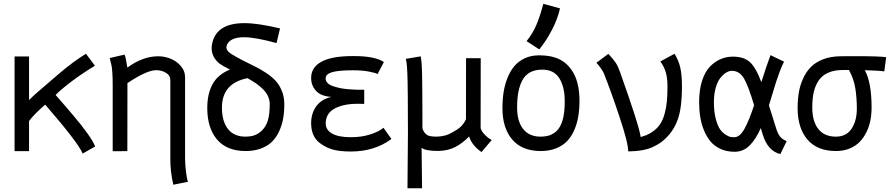

<svg xmlns="http://www.w3.org/2000/svg" viewBox="-20 -795 4698 1010"><path d="M272.5 -295.4Q277.8 -289.6 299.1 -265.1Q320.3 -240.7 333.3 -225.6Q346.2 -210.4 368.4 -184.3Q390.6 -158.2 405.8 -138.7Q420.9 -119.1 437.3 -96.9Q453.6 -74.7 464.4 -56.4Q475.1 -38.1 480.5 -24.4L415 12.7Q390.1 -45.9 217.8 -244.6Q159.7 -194.8 132.8 -158.2V0H56.6V-498H132.8V-268.6Q152.8 -288.6 177 -309.8Q201.2 -331.1 232.9 -357.9Q264.6 -384.8 281.7 -399.9Q326.7 -438.5 361.1 -463.9Q395.5 -489.3 413.1 -500Q430.7 -510.7 432.1 -512.2L479.5 -449.2Q413.6 -409.7 356.4 -366.5Q299.3 -323.2 272.5 -295.4Z M649.9 -439.5Q731.4 -499 812.5 -499Q843.8 -499 875.2 -487.1Q906.7 -475.1 930.2 -449Q953.6 -422.9 953.6 -388.7V38.6Q953.6 65.4 958 105Q962.4 144.5 968.8 161.1L891.6 176.8Q876 108.4 876 42V-373.5Q876 -398.4 853 -412.1Q830.1 -425.8 801.8 -425.8Q752.4 -425.8 650.4 -357.9L649.9 0L572.8 0.5V-344.2Q572.8 -386.7 571 -411.9Q569.3 -437 566.9 -449.2Q564.5 -461.4 557.1 -489.7L635.3 -507.8Q642.6 -489.7 649.9 -439.5Z M1475.6 -246.1Q1475.6 -206.1 1469.5 -171.6Q1463.4 -137.2 1448.7 -105Q1434.1 -72.8 1411.4 -50Q1388.7 -27.3 1353 -13.9Q1317.4 -0.5 1271.5 -0.5H1270.5Q1172.9 -1 1121.6 -61.3Q1070.3 -121.6 1070.3 -226.6Q1070.3 -300.8 1097.9 -351.8Q1125.5 -402.8 1189.9 -429.2Q1149.4 -449.2 1135.3 -460Q1093.3 -493.7 1093.3 -542Q1093.3 -554.7 1097.2 -571.8Q1122.6 -673.3 1265.6 -673.3Q1336.9 -673.3 1453.1 -645.5L1434.6 -568.4Q1324.2 -599.1 1262.7 -599.1Q1192.9 -599.1 1174.3 -560.1Q1170.9 -552.7 1170.9 -545.4Q1170.9 -529.3 1194.3 -512.7Q1218.8 -497.1 1255.6 -478Q1292.5 -459 1320.3 -445.8Q1348.1 -432.6 1378.9 -412.1Q1409.7 -391.6 1429.4 -370.6Q1449.2 -349.6 1462.4 -317.4Q1475.6 -285.2 1475.6 -246.1ZM1282.2 -383.8Q1147.5 -357.4 1147.5 -229Q1147.5 -156.7 1179.2 -116.5Q1210.9 -76.2 1271.5 -76.2Q1299.3 -76.7 1317.6 -83Q1335.9 -89.4 1354.5 -105Q1378.9 -127.9 1388.9 -160.9Q1398.9 -193.8 1398.9 -247.1Q1398.9 -269 1389.6 -289.1Q1380.4 -309.1 1363.3 -325.9Q1346.2 -342.8 1326.9 -356.2Q1307.6 -369.6 1282.2 -383.8Z M2039.1 -64Q1950.7 2 1825.7 2Q1763.2 2 1727.1 -9.3Q1690.9 -20.5 1660.6 -43.9Q1616.7 -78.6 1616.7 -147Q1616.7 -197.8 1643.1 -235.1Q1669.4 -272.5 1722.7 -285.2Q1668 -289.1 1642.3 -317.1Q1616.7 -345.2 1616.7 -385.3Q1616.7 -440.4 1670.7 -470.2Q1724.6 -500 1835.4 -500H1842.3Q1952.6 -500 1999.5 -468.8L1966.3 -405.3Q1955.1 -412.1 1919.7 -418.7Q1884.3 -425.3 1836.4 -425.3Q1761.2 -425.3 1727.1 -415.3Q1692.9 -405.3 1692.9 -382.3Q1692.9 -369.1 1702.9 -358.6Q1712.9 -348.1 1731 -342Q1749 -335.9 1768.3 -331.8Q1787.6 -327.6 1811.5 -325.7Q1835.4 -323.7 1851.6 -323.2Q1867.7 -322.8 1884.8 -322.8H1887.2H1896V-248.5Q1889.6 -248.5 1877 -248.8Q1864.3 -249 1857.9 -249Q1802.2 -249 1760.7 -233.4Q1693.4 -208.5 1693.4 -146Q1693.4 -111.3 1727.1 -92.3Q1760.7 -73.2 1826.2 -73.2Q1882.8 -73.2 1929.2 -88.4Q1975.6 -103.5 1997.1 -123Z M2512.7 4.9Q2460.4 -32.7 2447.8 -77.1Q2413.1 -41.5 2375 -21.7Q2336.9 -2 2286.1 -1H2281.7Q2218.3 -1 2197.8 -17.6L2200.2 195.3H2123.5L2126 -104.5Q2125.5 -133.8 2125.5 -189Q2125.5 -244.1 2125.2 -284.7Q2125 -325.2 2124 -369.9Q2123 -414.6 2120.8 -444.1Q2118.7 -473.6 2114.7 -485.4L2192.9 -498.5Q2195.8 -485.8 2197.8 -461.7Q2199.7 -437.5 2200.4 -395.8Q2201.2 -354 2201.4 -321.3Q2201.7 -288.6 2201.9 -223.4Q2202.1 -158.2 2202.1 -122.1Q2206.1 -100.1 2226.6 -85Q2238.8 -76.2 2278.3 -76.2Q2325.7 -78.1 2356 -96.7Q2357.4 -97.7 2367.7 -103.5Q2377.9 -109.4 2381.8 -111.8Q2385.7 -114.3 2394.8 -121.1Q2403.8 -127.9 2408.9 -133.5Q2414.1 -139.2 2420.4 -148.4Q2426.8 -157.7 2431.2 -168L2431.6 -488.8H2508.8L2508.3 -125Q2508.3 -109.9 2528.1 -88.6Q2547.9 -67.4 2566.9 -58.6Z M2750 -578.6Q2782.2 -618.2 2802 -665Q2821.8 -711.9 2837.9 -774.9L2925.8 -751Q2914.1 -696.8 2883.8 -638.4Q2853.5 -580.1 2816.9 -535.2ZM2823.2 -0.5Q2725.6 -1 2674.3 -61.3Q2623 -121.6 2623 -226.6Q2623 -271 2629.2 -310.3Q2635.3 -349.6 2649.7 -385.5Q2664.1 -421.4 2685.8 -447.3Q2707.5 -473.1 2740.7 -488.5Q2773.9 -503.9 2815.4 -503.9Q2885.7 -503.9 2929.4 -479.7Q2973.1 -455.6 2999.5 -405.8Q3028.3 -350.1 3028.3 -265.1Q3028.3 -221.2 3022.2 -183.8Q3016.1 -146.5 3001.5 -112.1Q2986.8 -77.6 2964.1 -53.5Q2941.4 -29.3 2905.8 -14.9Q2870.1 -0.5 2824.2 -0.5ZM2907.2 -105Q2950.7 -146 2950.7 -258.8V-267.6Q2949.7 -340.8 2921.4 -384.8Q2893.1 -428.7 2832 -428.7Q2794.9 -428.7 2768.8 -414.6Q2742.7 -400.4 2728 -373Q2713.4 -345.7 2706.8 -310.8Q2700.2 -275.9 2700.2 -229Q2700.2 -156.7 2731.9 -116.5Q2763.7 -76.2 2824.2 -76.2Q2852.1 -76.7 2870.4 -83Q2888.7 -89.4 2907.2 -105Z M3180.2 -511.7Q3206.5 -483.4 3218.8 -465.1Q3231 -446.8 3240.2 -419.9Q3344.2 -128.4 3350.1 -74.2Q3385.3 -83.5 3410.6 -100.6Q3436 -117.7 3451.4 -140.1Q3466.8 -162.6 3475.8 -195.1Q3484.9 -227.5 3488 -261.2Q3491.2 -294.9 3491.2 -341.3Q3491.2 -383.8 3482.4 -414.3Q3473.6 -444.8 3453.6 -471.7L3528.3 -512.2Q3549.8 -477.5 3558.6 -439.2Q3567.4 -400.9 3567.4 -335.9Q3567.4 -232.9 3547.1 -171.9Q3526.9 -110.8 3481.9 -67.4Q3467.3 -53.2 3453.1 -43.5Q3439 -33.7 3415.8 -22.5Q3392.6 -11.2 3359.4 -5.1Q3326.2 1 3284.7 1.5Q3284.7 -43 3238.3 -182.1Q3191.9 -321.3 3156.2 -409.7Q3153.3 -417.5 3139.9 -436.8Q3126.5 -456.1 3117.2 -464.8Z M3735.4 -257.3Q3735.4 -206.5 3745.4 -169.2Q3755.4 -131.8 3768.1 -114.3Q3780.8 -96.7 3797.4 -86.4Q3814 -76.2 3822 -74.7Q3830.1 -73.2 3836.4 -73.2H3842.8Q3871.6 -73.2 3895.8 -116.5Q3919.9 -159.7 3946.8 -241.2Q3917 -342.3 3893.6 -382.3Q3870.1 -422.4 3830.1 -422.4Q3814.9 -422.4 3799.1 -412.6Q3783.2 -402.8 3768.6 -384Q3753.9 -365.2 3744.6 -332Q3735.4 -298.8 3735.4 -257.3ZM4024.9 -240.7Q4059.1 -130.9 4064.9 -113.3Q4072.8 -89.8 4084.2 -75.7Q4095.7 -61.5 4118.2 -52.7L4085 15.6Q4018.1 -1 3992.2 -87.9Q3985.4 -110.4 3981.9 -121.1Q3956.1 -62 3922.9 -29.3Q3889.6 3.4 3844.7 3.4Q3803.7 3.4 3771.2 -11.2Q3738.8 -25.9 3718 -50.5Q3697.3 -75.2 3683.3 -109.1Q3669.4 -143.1 3663.6 -179.7Q3657.7 -216.3 3657.7 -257.3Q3657.7 -321.8 3673.1 -369.9Q3688.5 -418 3714.8 -444.8Q3741.2 -471.7 3771.5 -484.4Q3801.8 -497.1 3835.4 -497.1Q3894 -497.1 3925.8 -467.3Q3957.5 -437.5 3984.9 -362.8Q4013.2 -452.6 4033.2 -504.9L4104.5 -470.7Q4093.3 -449.2 4081.5 -418Q4069.8 -386.7 4063.2 -366Q4056.6 -345.2 4043 -300Q4029.3 -254.9 4024.9 -240.7Z M4445.8 -426.8Q4445.8 -426.8 4435.1 -426.8Q4435.1 -426.8 4415 -426.8Q4369.1 -426.8 4337.2 -412.8Q4305.2 -398.9 4286.9 -372.1Q4268.6 -345.2 4260.7 -310.5Q4252.9 -275.9 4252.9 -229Q4252.9 -156.7 4284.7 -116.5Q4316.4 -76.2 4377 -76.2Q4432.1 -76.2 4459.7 -117.9Q4487.3 -159.7 4487.3 -223.1Q4487.3 -282.7 4479 -332.3Q4470.7 -381.8 4445.8 -426.8ZM4529.3 -425.8Q4564.9 -360.8 4564.9 -229.5Q4564.9 -193.8 4558.6 -161.4Q4552.2 -128.9 4537.6 -99.4Q4522.9 -69.8 4501.7 -48.1Q4480.5 -26.4 4448.5 -13.4Q4416.5 -0.5 4377 -0.5H4376Q4278.3 -1 4227.1 -61.3Q4175.8 -121.6 4175.8 -226.6Q4175.8 -271.5 4182.4 -309.8Q4189 -348.1 4205.3 -383.5Q4221.7 -418.9 4246.8 -443.8Q4272 -468.8 4311.3 -483.6Q4350.6 -498.5 4400.9 -499Q4401.9 -499 4427 -499.3Q4452.1 -499.5 4473.1 -499.5Q4611.3 -499.5 4641.6 -494.1L4631.8 -419.4Q4602.5 -423.8 4529.3 -425.8Z"/></svg>

Font: FantasqueSansM Nerd Font
Style: Regular
Weight: 400
Monospace: yes
Designer: Jany Belluz
Version: Version 1.8.0 ; ttfautohint (v1.8.2);Nerd Fonts 3.4.0